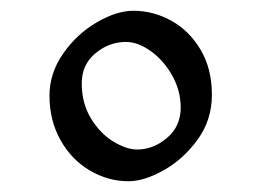

<svg xmlns="http://www.w3.org/2000/svg" viewBox="-20 -455 487 357"><path d="M228 -435Q265 -435 298.5 -416.5Q332 -398 353 -362.5Q374 -327 374 -279Q374 -232 347.5 -195.5Q321 -159 284.5 -138.5Q248 -118 219 -118Q181 -118 147 -138Q113 -158 92.5 -194.5Q72 -231 72 -277Q72 -319 97.5 -355.5Q123 -392 160 -413.5Q197 -435 228 -435ZM235 -177Q265 -177 290.5 -198.5Q316 -220 316 -255Q316 -286 300.5 -314Q285 -342 261 -359.5Q237 -377 214 -377Q183 -377 157.5 -356Q132 -335 132 -300Q132 -263 149 -235Q166 -207 190.5 -192Q215 -177 235 -177Z"/></svg>

Font: Martel Light
Style: Regular
Weight: 300
Designer: Dan Reynolds
Foundry: Dan Reynolds
Version: Version 1.001; ttfautohint (v1.1) -l 5 -r 5 -G 72 -x 0 -D la